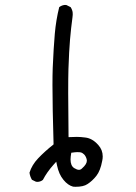

<svg xmlns="http://www.w3.org/2000/svg" viewBox="-20 -753 540 763"><path d="M280.3 -10.7Q312 -10.7 327.6 -21.5Q346.7 -33.7 362.8 -54Q378.9 -74.2 386.2 -113.8Q388.2 -122.6 388.2 -131.3Q388.2 -157.2 370.6 -176.8Q357.4 -191.4 344.7 -198.2Q332 -205.1 318.8 -206.5Q300.3 -209 285.4 -209Q270.5 -209 252.4 -208Q251 -320.3 251 -383.3Q251 -446.3 252 -479Q254.4 -550.3 258.3 -595.9Q262.2 -641.6 268.1 -684.6Q269 -690.4 269 -694.1Q269 -697.8 268.8 -702.4Q268.6 -707 266.4 -713.1Q264.2 -719.2 260.7 -724.6L244.1 -732.9Q242.2 -733.4 238.3 -733.4Q234.4 -733.4 228 -731.4Q221.7 -729.5 215.3 -724.6Q202.6 -673.3 197.8 -619.1Q192.9 -563 189.5 -482.9Q188.5 -456.5 188.5 -414.6Q188.5 -329.6 192.9 -179.2Q157.2 -150.9 131.3 -123.5Q106.9 -97.7 97.2 -66.9Q99.1 -51.8 106.9 -38.6L123 -30.8Q125 -30.3 129.2 -30.3Q133.3 -30.3 139.2 -32Q145 -33.7 150.4 -38.1Q166.5 -69.3 193.8 -99.6L203.6 -110.4L206.5 -96.2Q213.9 -60.1 232.4 -38.1Q250 -16.6 270.5 -11.2Q275.4 -10.7 280.3 -10.7ZM306.2 -84Q300.8 -78.1 293.5 -78.1Q286.1 -78.1 274.9 -85Q260.3 -94.2 260.3 -119.6Q260.3 -128.9 263.2 -146Q279.8 -148.4 285.9 -148.4Q292 -148.4 294.9 -148.2Q297.9 -147.9 300.3 -147.5Q307.6 -146 314.2 -139.4Q320.8 -132.8 324.2 -121.1Q325.2 -118.2 325.2 -114.7Q325.2 -100.6 306.2 -84Z"/></svg>

Font: Bakudai
Style: ExtraLight
Weight: 200
Version: Version 1.48